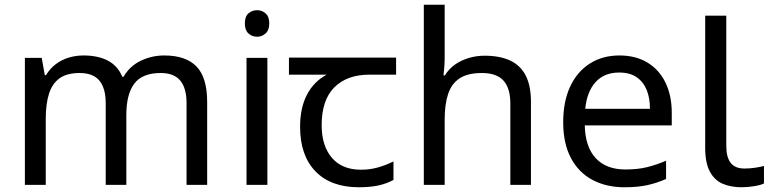

<svg xmlns="http://www.w3.org/2000/svg" viewBox="-20 -780 3253 810"><path d="M673 -546Q764 -546 809 -499.5Q854 -453 854 -349V0H767V-345Q767 -408 740.5 -440Q714 -472 658 -472Q580 -472 546.5 -427Q513 -382 513 -296V0H426V-345Q426 -387 414 -415.5Q402 -444 378 -458Q354 -472 316 -472Q262 -472 231 -449.5Q200 -427 186.5 -384Q173 -341 173 -278V0H85V-536H156L169 -463H174Q191 -491 215.5 -509.5Q240 -528 270 -537Q300 -546 332 -546Q394 -546 435.5 -524Q477 -502 496 -456H501Q528 -502 574.5 -524Q621 -546 673 -546Z M1108 -536V0H1020V-536ZM1065 -737Q1085 -737 1100.5 -723.5Q1116 -710 1116 -681Q1116 -653 1100.5 -639Q1085 -625 1065 -625Q1043 -625 1028 -639Q1013 -653 1013 -681Q1013 -710 1028 -723.5Q1043 -737 1065 -737Z M1494 10Q1376 10 1311 -57Q1246 -124 1246 -245Q1246 -325 1275 -380.5Q1304 -436 1358 -465H1199V-537H1651V-465H1538Q1444 -465 1390.5 -411.5Q1337 -358 1337 -252Q1337 -165 1380 -114.5Q1423 -64 1503 -64Q1540 -64 1574 -73.5Q1608 -83 1640 -99V-21Q1611 -5 1576 2.5Q1541 10 1494 10Z M1856 -537Q1856 -518 1854.5 -498Q1853 -478 1851 -462H1857Q1874 -490 1900 -508Q1926 -526 1958 -535.5Q1990 -545 2024 -545Q2089 -545 2132.5 -524.5Q2176 -504 2198 -461Q2220 -418 2220 -349V0H2133V-343Q2133 -408 2104 -440Q2075 -472 2013 -472Q1953 -472 1919 -449.5Q1885 -427 1870.5 -383.5Q1856 -340 1856 -277V0H1768V-760H1856Z M2593 -546Q2662 -546 2711.5 -516Q2761 -486 2787.5 -431.5Q2814 -377 2814 -304V-251H2447Q2449 -160 2493.5 -112.5Q2538 -65 2618 -65Q2669 -65 2708.5 -74.5Q2748 -84 2790 -102V-25Q2749 -7 2709 1.5Q2669 10 2614 10Q2538 10 2479.5 -21Q2421 -52 2388.5 -113.5Q2356 -175 2356 -264Q2356 -352 2385.5 -415Q2415 -478 2468.5 -512Q2522 -546 2593 -546ZM2592 -474Q2529 -474 2492.5 -433.5Q2456 -393 2449 -321H2722Q2722 -367 2708 -401Q2694 -435 2665.5 -454.5Q2637 -474 2592 -474Z M3108 10Q3064 10 3029.5 -4.5Q2995 -19 2975 -55.5Q2955 -92 2955 -157V-714H3044V-165Q3044 -117 3062.5 -93Q3081 -69 3121 -69Q3143 -69 3166.5 -72.5Q3190 -76 3203 -80V-6Q3189 1 3161.5 5.5Q3134 10 3108 10Z"/></svg>

Font: ugurmukhi15
Style: Book
Weight: 400
Designer: Jelle Bosma - Monotype Design Team
Foundry: Monotype Imaging Inc.
Version: Version 2.003